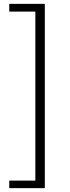

<svg xmlns="http://www.w3.org/2000/svg" viewBox="-20 -806 360 994"><path d="M163 129V-746H28V-786H212V168H28V129Z"/></svg>

Font: 寒蝉端黑体 Light
Style: Regular
Weight: 300
Designer: ChillDuanSans {Warren2060}; 
Source Han Sans {Ryoko NISHIZUKA 西塚涼子 (kana, bopomofo & ideographs); Paul D. Hunt (Latin, G
Foundry: ChillType&Adobe
Version: Version 1.300;Glyphs 3.3 (3306)